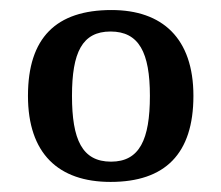

<svg xmlns="http://www.w3.org/2000/svg" viewBox="-20 -739 437 379"><path d="M122.1 -549.8C122.1 -635.3 142.1 -676.8 198.2 -676.8C254.4 -676.8 275.9 -635.3 275.9 -549.8C275.9 -463.4 255.4 -419.9 199.2 -419.9C142.1 -419.9 122.1 -463.4 122.1 -549.8ZM35.2 -549.8C35.2 -436 95.2 -379.9 198.2 -379.9C305.7 -379.9 361.8 -435.1 361.8 -549.8C361.8 -663.6 300.3 -719.2 200.2 -719.2C90.8 -719.2 35.2 -664.6 35.2 -549.8Z"/></svg>

Font: The Erased English
Style: Regular
Weight: 400
Designer: Monotype Design team + ligartures altered by 180 Amsterdam
Foundry: Monotype Imaging Inc.
Version: Version 1.030;Glyphs 3.1.2 (3151)